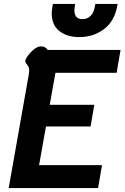

<svg xmlns="http://www.w3.org/2000/svg" viewBox="-20 -953 631 973"><path d="M126 -576Q128 -590 128 -594Q128 -607 124.5 -614Q121 -621 114.5 -629Q108 -637 108 -643Q108 -647 111 -654Q123 -677 145.5 -697.5Q168 -718 188 -718Q210 -718 222 -700H591L571 -584H261L232 -422H458L439 -312H213L178 -116H497L477 0H24ZM242 -886Q242 -896 246 -922L248 -933H361L359 -921Q357 -907 357 -901Q357 -856 398 -856Q423 -856 439.5 -873Q456 -890 461 -921L463 -933H576L574 -922Q560 -845 506.5 -805Q453 -765 382 -765Q320 -765 281 -795.5Q242 -826 242 -886Z"/></svg>

Font: Niramit
Style: Bold Italic
Weight: 700
Italic angle: -10°
Designer: Katatrad Aksorn Co.,Ltd.
Foundry: Cadson Demak Co.,Ltd.
Version: Version 1.001; ttfautohint (v1.6)